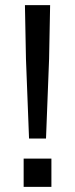

<svg xmlns="http://www.w3.org/2000/svg" viewBox="-20 -727 292 747"><path d="M77 -707H175L171 -498L159 -188H93L81 -498ZM72 -110H180V0H72Z"/></svg>

Font: 42dot Sans
Style: Regular
Weight: 400
Designer: 42dot
Version: Version 1.000